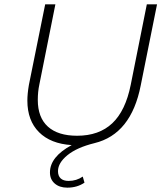

<svg xmlns="http://www.w3.org/2000/svg" viewBox="-20 -664 769 884"><path d="M703 -644 628 -271Q584 -46 415 -5Q334 15 290.5 50.5Q247 86 247 124Q247 146 259.5 157.5Q272 169 296 169Q332 169 361 149L369 177Q335 200 290 200Q254 200 232 181Q210 162 210 130Q210 58 310 4Q213 -2 159.5 -55.5Q106 -109 106 -201Q106 -232 113 -273L188 -644H235L161 -274Q154 -241 154 -204Q154 -123 200.5 -81Q247 -39 335 -39Q436 -39 497 -96.5Q558 -154 582 -274L656 -644Z"/></svg>

Font: Montserrat Ace
Style: Light Italic
Weight: 300
Italic angle: -11.3°
Designer: Julieta Ulanovsky
Foundry: Julieta Ulanovsky
Version: Version 1